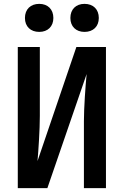

<svg xmlns="http://www.w3.org/2000/svg" viewBox="-20 -973 640 993"><path d="M417 -808C462 -808 491 -836 491 -880C491 -925 462 -953 417 -953C373 -953 344 -925 344 -880C344 -836 373 -808 417 -808ZM183 -808C227 -808 256 -836 256 -880C256 -925 227 -953 183 -953C138 -953 109 -925 109 -880C109 -836 138 -808 183 -808ZM72 0H225L428 -590C422 -527 414 -416 414 -346V0H528V-730H375L174 -140C179 -198 186 -302 186 -373V-730H72Z"/></svg>

Font: JetBrains Mono
Style: Bold
Weight: 558
Monospace: yes
Designer: Philipp Nurullin, Konstantin Bulenkov
Foundry: JetBrains
Version: Version 2.305